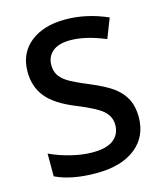

<svg xmlns="http://www.w3.org/2000/svg" viewBox="-110 -807 770 900"><g transform="rotate(-15 275.0 -357.0)"><path d="M505.9 -193.8Q505.9 -98.6 437 -44.4Q368.2 9.8 247.1 9.8Q126 9.8 48.8 -27.8V-138.2Q97.7 -115.2 152.6 -102.1Q207.5 -88.9 254.9 -88.9Q324.2 -88.9 357.2 -115.2Q390.1 -141.6 390.1 -186Q390.1 -226.1 359.9 -253.9Q329.6 -281.7 234.9 -319.8Q137.2 -359.4 97.2 -410.2Q57.1 -460.9 57.1 -532.2Q57.1 -621.6 120.6 -672.9Q184.1 -724.1 291 -724.1Q393.6 -724.1 495.1 -679.2L458 -584Q362.8 -624 288.1 -624Q231.4 -624 202.1 -599.4Q172.9 -574.7 172.9 -534.2Q172.9 -506.3 184.6 -486.6Q196.3 -466.8 223.1 -449.2Q250 -431.6 319.8 -402.8Q398.4 -370.1 435.1 -341.8Q471.7 -313.5 488.8 -277.8Q505.9 -242.2 505.9 -193.8Z"/></g></svg>

Font: Samim Medium FD
Style: Medium-FD
Weight: 500
Foundry: DejaVu fonts team - Redesigned by Saber Rastikerdar
Version: Version 4.0.5